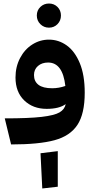

<svg xmlns="http://www.w3.org/2000/svg" viewBox="-20 -820 550 1090"><path d="M189 -732Q189 -761 209 -780.5Q229 -800 258 -800Q287 -800 306.5 -780.5Q326 -761 326 -732Q326 -703 306.5 -683Q287 -663 258 -663Q229 -663 209 -683Q189 -703 189 -732ZM461 -294Q461 -174 419.5 -111Q378 -48 289.5 -24Q201 0 43 0L7 -148Q144 -148 216.5 -156.5Q289 -165 318 -182Q347 -199 353 -229Q316 -202 245 -202Q167 -202 117.5 -250Q68 -298 68 -380Q68 -441 94 -490.5Q120 -540 163.5 -567.5Q207 -595 258 -595Q313 -595 359 -562Q405 -529 433 -461.5Q461 -394 461 -294ZM276 -319Q314 -319 351 -332Q336 -465 253 -465Q218 -465 195.5 -445.5Q173 -426 173 -394Q173 -358 198.5 -338.5Q224 -319 276 -319ZM210 50 308 38V240L220 250Z"/></svg>

Font: FiraGOUPP
Style: Bold
Weight: 700
Designer: bBox Type
Foundry: bBox Type GmbH
Version: Version 1.001